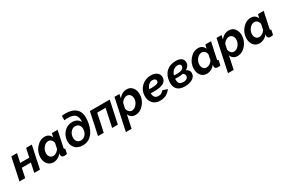

<svg xmlns="http://www.w3.org/2000/svg" viewBox="143 -2210 5776 3903"><g transform="rotate(-30 3030.5 -259.0)"><path d="M4 0 115 -524H249L205 -319H419L462 -524H596L485 0H351L397 -217H184L138 0Z M615 -205Q615 -335 701.5 -434Q788 -533 902 -533Q955 -533 993 -505Q1031 -477 1046 -432L1066 -522H1200L1122 -154Q1119 -144 1119 -136Q1119 -116 1143 -114L1119 0Q1077 7 1064 7Q988 7 988 -53Q988 -66 994 -91Q957 -43 905.5 -16.5Q854 10 801 10Q716 10 665.5 -51Q615 -112 615 -205ZM996 -192 1022 -317Q1016 -361 987 -390Q958 -419 920 -419Q856 -419 806 -359Q756 -299 756 -226Q756 -173 784.5 -138.5Q813 -104 861 -104Q896 -104 935.5 -129Q975 -154 996 -192Z M1492 10Q1366 10 1304 -68Q1242 -146 1259 -258Q1274 -365 1350 -438Q1426 -511 1535 -511Q1599 -511 1645 -482.5Q1691 -454 1710 -407Q1723 -556 1636 -601Q1568 -638 1416 -621V-725Q1594 -747 1703 -685Q1823 -615 1823 -456Q1823 -298 1764 -174Q1724 -90 1655.5 -40Q1587 10 1492 10ZM1658 -251Q1668 -318 1636 -362.5Q1604 -407 1547 -407Q1489 -407 1445.5 -363.5Q1402 -320 1392 -250Q1383 -183 1415 -139.5Q1447 -96 1504 -96Q1561 -96 1605 -139.5Q1649 -183 1658 -251Z M1848 0 1959 -524H2425L2313 0H2179L2269 -421H2072L1982 0Z M2536 -524H2653L2634 -434Q2715 -533 2826 -533Q2909 -533 2958.5 -471.5Q3008 -410 3008 -318Q3008 -189 2922.5 -89.5Q2837 10 2725 10Q2669 10 2631 -17.5Q2593 -45 2578 -92L2513 213H2379ZM2868 -296Q2868 -350 2839.5 -384.5Q2811 -419 2764 -419Q2728 -419 2689.5 -394Q2651 -369 2629 -331L2602 -208Q2610 -163 2638.5 -133.5Q2667 -104 2705 -104Q2769 -104 2818.5 -164Q2868 -224 2868 -296Z M3323 -91Q3370 -91 3401.5 -112.5Q3433 -134 3444 -154L3555 -119Q3544 -101 3526 -82Q3508 -63 3478 -40.5Q3448 -18 3402.5 -4Q3357 10 3304 10Q3195 10 3133.5 -60.5Q3072 -131 3077 -240Q3082 -363 3171 -448Q3260 -533 3389 -533Q3474 -533 3528 -494.5Q3582 -456 3584 -387Q3587 -303 3514 -259.5Q3441 -216 3291 -216Q3268 -216 3212 -218Q3211 -158 3239.5 -124.5Q3268 -91 3323 -91ZM3370 -433Q3322 -433 3283 -398Q3244 -363 3226 -305Q3246 -304 3286 -304Q3377 -304 3414.5 -322Q3452 -340 3450 -376Q3449 -403 3426.5 -418Q3404 -433 3370 -433Z M4064 -267Q4141 -231 4141 -160Q4141 -81 4069.5 -35.5Q3998 10 3886 9Q3764 9 3706.5 -53Q3649 -115 3658 -230Q3669 -376 3754 -455Q3839 -534 3978 -534Q4062 -534 4107.5 -499Q4153 -464 4153 -402Q4153 -318 4064 -267ZM3967 -438Q3909 -438 3864.5 -401Q3820 -364 3801 -296Q3837 -293 3868 -293Q3955 -294 3996 -319.5Q4037 -345 4037 -385Q4037 -438 3967 -438ZM3903 -84Q3953 -83 3984 -104.5Q4015 -126 4015 -166Q4015 -212 3971 -234Q3919 -223 3862 -223Q3826 -223 3789 -226Q3783 -154 3808.5 -119Q3834 -84 3903 -84Z M4216 -205Q4216 -335 4302.5 -434Q4389 -533 4503 -533Q4556 -533 4594 -505Q4632 -477 4647 -432L4667 -522H4801L4723 -154Q4720 -144 4720 -136Q4720 -116 4744 -114L4720 0Q4678 7 4665 7Q4589 7 4589 -53Q4589 -66 4595 -91Q4558 -43 4506.5 -16.5Q4455 10 4402 10Q4317 10 4266.5 -51Q4216 -112 4216 -205ZM4597 -192 4623 -317Q4617 -361 4588 -390Q4559 -419 4521 -419Q4457 -419 4407 -359Q4357 -299 4357 -226Q4357 -173 4385.5 -138.5Q4414 -104 4462 -104Q4497 -104 4536.5 -129Q4576 -154 4597 -192Z M4932 -524H5049L5030 -434Q5111 -533 5222 -533Q5305 -533 5354.5 -471.5Q5404 -410 5404 -318Q5404 -189 5318.5 -89.5Q5233 10 5121 10Q5065 10 5027 -17.5Q4989 -45 4974 -92L4909 213H4775ZM5264 -296Q5264 -350 5235.5 -384.5Q5207 -419 5160 -419Q5124 -419 5085.5 -394Q5047 -369 5025 -331L4998 -208Q5006 -163 5034.5 -133.5Q5063 -104 5101 -104Q5165 -104 5214.5 -164Q5264 -224 5264 -296Z M5452 -205Q5452 -335 5538.5 -434Q5625 -533 5739 -533Q5792 -533 5830 -505Q5868 -477 5883 -432L5903 -522H6037L5959 -154Q5956 -144 5956 -136Q5956 -116 5980 -114L5956 0Q5914 7 5901 7Q5825 7 5825 -53Q5825 -66 5831 -91Q5794 -43 5742.5 -16.5Q5691 10 5638 10Q5553 10 5502.5 -51Q5452 -112 5452 -205ZM5833 -192 5859 -317Q5853 -361 5824 -390Q5795 -419 5757 -419Q5693 -419 5643 -359Q5593 -299 5593 -226Q5593 -173 5621.5 -138.5Q5650 -104 5698 -104Q5733 -104 5772.5 -129Q5812 -154 5833 -192Z"/></g></svg>

Font: Raleway-v4020
Style: Bold Italic
Weight: 700
Italic angle: -12°
Designer: Matt McInerney, Pablo Impallari, Rodrigo Fuenzalida
Foundry: Matt McInerney, Pablo Impallari, Rodrigo Fuenzalida
Version: Version 4.020;PS 004.020;hotconv 1.0.88;makeotf.lib2.5.64775